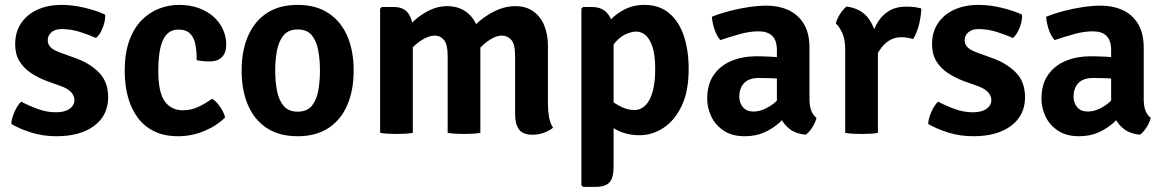

<svg xmlns="http://www.w3.org/2000/svg" viewBox="-20 -530 4648 766"><path d="M25 -35.5Q26 -57 37.5 -83.2Q49 -109.5 64.5 -124.5Q96.5 -107.5 132 -94.8Q167.5 -82 203.5 -82Q238 -82 257.2 -95.5Q276.5 -109 277 -130Q277 -148 263.5 -162.5Q250 -177 223 -186.5L166 -207Q131.5 -220 102.8 -239.2Q74 -258.5 57.2 -286.5Q40.5 -314.5 40.5 -353.5Q40.5 -402 64 -437.2Q87.5 -472.5 129.5 -491.5Q171.5 -510.5 226 -510.5Q270 -510.5 319 -498.8Q368 -487 399.5 -471.5Q400.5 -456 395.8 -437.5Q391 -419 382.5 -403.2Q374 -387.5 363 -378.5Q334 -391.5 298.2 -402.8Q262.5 -414 226 -414Q200 -414 185.2 -401.2Q170.5 -388.5 170.5 -369.5Q170.5 -352.5 182.5 -341Q194.5 -329.5 219.5 -320.5L281.5 -298Q338 -278 374.8 -240.8Q411.5 -203.5 411.5 -142Q411.5 -70 356 -28.2Q300.5 13.5 205.5 13.5Q152 13.5 105.5 -1Q59 -15.5 25 -35.5Z M764.5 -290Q765 -325.5 759.5 -353Q754 -380.5 738.2 -396.2Q722.5 -412 691.5 -412Q650.5 -412 631 -371.8Q611.5 -331.5 611.5 -246.5Q611.5 -161.5 637.2 -125.8Q663 -90 710.5 -90Q742.5 -90 772 -104Q801.5 -118 826 -136Q842.5 -126.5 858 -104Q873.5 -81.5 878 -61.5Q844 -27.5 794.2 -7Q744.5 13.5 690 13.5Q636 13.5 596 -5.8Q556 -25 529.8 -60.2Q503.5 -95.5 490.5 -143Q477.5 -190.5 477.5 -246.5Q477.5 -317.5 495.8 -367.8Q514 -418 545.2 -449.5Q576.5 -481 615.2 -495.8Q654 -510.5 694 -510.5Q738 -510.5 773 -497.8Q808 -485 832.5 -462.8Q857 -440.5 869.8 -412Q882.5 -383.5 882.5 -352Q882.5 -319 865.2 -302Q848 -285 817.5 -285Q787 -285 764.5 -290Z M1391 -248.5Q1391 -170 1365.5 -110.8Q1340 -51.5 1290.2 -19Q1240.5 13.5 1167.5 13.5Q1093.5 13.5 1043.8 -19.5Q994 -52.5 969 -111.5Q944 -170.5 944 -248.5Q944 -326.5 969.2 -385.5Q994.5 -444.5 1044.2 -477.5Q1094 -510.5 1167.5 -510.5Q1241 -510.5 1291 -477.2Q1341 -444 1366 -385.2Q1391 -326.5 1391 -248.5ZM1078 -248.5Q1078 -204.5 1085.2 -167.2Q1092.5 -130 1112 -107.2Q1131.5 -84.5 1167.5 -84.5Q1204.5 -84.5 1223.5 -107.2Q1242.5 -130 1249.5 -167.2Q1256.5 -204.5 1256.5 -248.5Q1256.5 -292 1249.5 -329.5Q1242.5 -367 1223.5 -389.8Q1204.5 -412.5 1167.5 -412.5Q1131.5 -412.5 1112 -389.8Q1092.5 -367 1085.2 -329.5Q1078 -292 1078 -248.5Z M1551.5 -502Q1590.5 -502 1608.8 -476.8Q1627 -451.5 1627 -408V0Q1613.5 2.5 1596.2 3.5Q1579 4.5 1562 4.5Q1545.5 4.5 1528.2 3.5Q1511 2.5 1496.5 0V-495L1503 -502ZM1766 -307Q1766 -353 1751.2 -370.5Q1736.5 -388 1714 -388Q1691 -387.5 1664.8 -371.5Q1638.5 -355.5 1616.8 -330.8Q1595 -306 1584 -278V-396.5Q1607 -425 1635.2 -450Q1663.5 -475 1696 -490.2Q1728.5 -505.5 1763 -505.5Q1806.5 -505.5 1836.5 -485Q1866.5 -464.5 1881.5 -429Q1896.5 -393.5 1896.5 -349V0Q1883 2.5 1865.8 3.5Q1848.5 4.5 1831.5 4.5Q1815 4.5 1797.8 3.5Q1780.5 2.5 1766 0ZM2035 -308Q2035 -354 2019.8 -371Q2004.5 -388 1982 -388Q1960.5 -388 1935.2 -372Q1910 -356 1887.2 -330.2Q1864.5 -304.5 1850.5 -274V-404.5Q1874 -431.5 1903.8 -454.5Q1933.5 -477.5 1967.2 -491.5Q2001 -505.5 2035 -505.5Q2079 -505.5 2108 -484.5Q2137 -463.5 2151.5 -428Q2166 -392.5 2166 -347.5V-115.5Q2166 -88 2170.2 -63.5Q2174.5 -39 2186.5 -20.5Q2172.5 -9 2151 -0.8Q2129.5 7.5 2105 7.5Q2066 7.5 2050.5 -13.5Q2035 -34.5 2035 -74Z M2343 -502Q2383.5 -502 2405.8 -473.5Q2428 -445 2428 -395V135Q2428 178.5 2412 197Q2396 215.5 2356.5 215.5H2306L2299.5 209V-495.5L2306 -502ZM2727.5 -254.5Q2727.5 -166.5 2699.8 -108Q2672 -49.5 2627.2 -20Q2582.5 9.5 2531 9.5Q2481 9.5 2440.8 -11.5Q2400.5 -32.5 2367 -55L2385.5 -151.5Q2414.5 -128.5 2447 -109.8Q2479.5 -91 2510.5 -91Q2536 -91 2555 -109.8Q2574 -128.5 2584 -165.2Q2594 -202 2594 -255Q2594 -308 2583.8 -340.8Q2573.5 -373.5 2556.5 -388.8Q2539.5 -404 2518.5 -404Q2498.5 -404 2474.2 -392.5Q2450 -381 2428.2 -353.2Q2406.5 -325.5 2393 -276L2365 -359Q2372 -396 2398 -430.8Q2424 -465.5 2463.5 -488Q2503 -510.5 2551 -510.5Q2610 -510.5 2649.2 -477.8Q2688.5 -445 2708 -387.5Q2727.5 -330 2727.5 -254.5Z M2801.5 -135.5Q2801.5 -194.5 2828.2 -232Q2855 -269.5 2899.2 -287.5Q2943.5 -305.5 2996.5 -305.5Q3021.5 -305.5 3056.2 -303.8Q3091 -302 3120 -295.5V-211Q3096 -216.5 3064.2 -217.8Q3032.5 -219 3008 -219Q2968.5 -219 2949 -198.8Q2929.5 -178.5 2929.5 -144.5Q2929.5 -119 2944.2 -102Q2959 -85 2986 -85Q3019 -85 3054.8 -108.5Q3090.5 -132 3115 -175L3134 -86Q3115 -64 3089.5 -40.8Q3064 -17.5 3029.8 -2Q2995.5 13.5 2951 13.5Q2900.5 13.5 2867.2 -8.8Q2834 -31 2817.8 -65.2Q2801.5 -99.5 2801.5 -135.5ZM3237.5 -59.5Q3233.5 -42 3220.8 -22Q3208 -2 3194.5 7.5Q3156.5 4 3132.2 -14Q3108 -32 3095.5 -57.8Q3083 -83.5 3079.5 -110V-329.5Q3079.5 -368.5 3061 -386.8Q3042.5 -405 3006.5 -405Q2971.5 -405 2932.5 -394.2Q2893.5 -383.5 2854 -370Q2839.5 -386 2830.8 -412Q2822 -438 2820 -463Q2851.5 -476 2889.8 -486Q2928 -496 2967 -501.8Q3006 -507.5 3039 -507.5Q3085.5 -507.5 3124 -490.5Q3162.5 -473.5 3186 -436.2Q3209.5 -399 3209.5 -338.5V-134.5Q3209.5 -109.5 3215.8 -90.8Q3222 -72 3237.5 -59.5Z M3655.5 -496.5Q3655.5 -472 3647.5 -436.5Q3639.5 -401 3623 -374Q3611.5 -377.5 3600 -379.5Q3588.5 -381.5 3577 -381.5Q3552.5 -381.5 3534.2 -372Q3516 -362.5 3502 -346.2Q3488 -330 3477 -308.5Q3466 -287 3457.5 -263L3441 -284Q3443 -323 3451.2 -361.5Q3459.5 -400 3476.5 -432.2Q3493.5 -464.5 3522.8 -484Q3552 -503.5 3595.5 -503.5Q3614 -503.5 3627.5 -501.8Q3641 -500 3655.5 -496.5ZM3314.5 -436Q3318.5 -453.5 3331.2 -473.8Q3344 -494 3357.5 -504Q3417.5 -496 3447.2 -453.2Q3477 -410.5 3482.5 -343V0Q3469.5 2.5 3452.2 3.5Q3435 4.5 3417.5 4.5Q3400.5 4.5 3383.2 3.5Q3366 2.5 3352 0V-332.5Q3352 -375 3339.5 -400.5Q3327 -426 3314.5 -436Z M3683 -35.5Q3684 -57 3695.5 -83.2Q3707 -109.5 3722.5 -124.5Q3754.5 -107.5 3790 -94.8Q3825.5 -82 3861.5 -82Q3896 -82 3915.2 -95.5Q3934.5 -109 3935 -130Q3935 -148 3921.5 -162.5Q3908 -177 3881 -186.5L3824 -207Q3789.5 -220 3760.8 -239.2Q3732 -258.5 3715.2 -286.5Q3698.5 -314.5 3698.5 -353.5Q3698.5 -402 3722 -437.2Q3745.5 -472.5 3787.5 -491.5Q3829.5 -510.5 3884 -510.5Q3928 -510.5 3977 -498.8Q4026 -487 4057.5 -471.5Q4058.5 -456 4053.8 -437.5Q4049 -419 4040.5 -403.2Q4032 -387.5 4021 -378.5Q3992 -391.5 3956.2 -402.8Q3920.5 -414 3884 -414Q3858 -414 3843.2 -401.2Q3828.5 -388.5 3828.5 -369.5Q3828.5 -352.5 3840.5 -341Q3852.5 -329.5 3877.5 -320.5L3939.5 -298Q3996 -278 4032.8 -240.8Q4069.5 -203.5 4069.5 -142Q4069.5 -70 4014 -28.2Q3958.5 13.5 3863.5 13.5Q3810 13.5 3763.5 -1Q3717 -15.5 3683 -35.5Z M4135 -135.5Q4135 -194.5 4161.8 -232Q4188.5 -269.5 4232.8 -287.5Q4277 -305.5 4330 -305.5Q4355 -305.5 4389.8 -303.8Q4424.5 -302 4453.5 -295.5V-211Q4429.5 -216.5 4397.8 -217.8Q4366 -219 4341.5 -219Q4302 -219 4282.5 -198.8Q4263 -178.5 4263 -144.5Q4263 -119 4277.8 -102Q4292.5 -85 4319.5 -85Q4352.5 -85 4388.2 -108.5Q4424 -132 4448.5 -175L4467.5 -86Q4448.5 -64 4423 -40.8Q4397.5 -17.5 4363.2 -2Q4329 13.5 4284.5 13.5Q4234 13.5 4200.8 -8.8Q4167.5 -31 4151.2 -65.2Q4135 -99.5 4135 -135.5ZM4571 -59.5Q4567 -42 4554.2 -22Q4541.5 -2 4528 7.5Q4490 4 4465.8 -14Q4441.5 -32 4429 -57.8Q4416.5 -83.5 4413 -110V-329.5Q4413 -368.5 4394.5 -386.8Q4376 -405 4340 -405Q4305 -405 4266 -394.2Q4227 -383.5 4187.5 -370Q4173 -386 4164.2 -412Q4155.5 -438 4153.5 -463Q4185 -476 4223.2 -486Q4261.5 -496 4300.5 -501.8Q4339.5 -507.5 4372.5 -507.5Q4419 -507.5 4457.5 -490.5Q4496 -473.5 4519.5 -436.2Q4543 -399 4543 -338.5V-134.5Q4543 -109.5 4549.2 -90.8Q4555.5 -72 4571 -59.5Z"/></svg>

Font: Signika Light SemiBold
Style: Regular
Weight: 600
Version: Version 2.003;gftools[0.9.32]